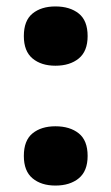

<svg xmlns="http://www.w3.org/2000/svg" viewBox="-20 -568 345 596"><path d="M152 8Q108 8 81 -14.5Q54 -37 54 -84Q54 -132 81 -154Q108 -176 152 -176Q197 -176 224.5 -154Q252 -132 252 -84Q252 -37 224.5 -14.5Q197 8 152 8ZM152 -364Q108 -364 81 -386.5Q54 -409 54 -456Q54 -504 81 -526Q108 -548 152 -548Q197 -548 224.5 -526Q252 -504 252 -456Q252 -409 224.5 -386.5Q197 -364 152 -364Z"/></svg>

Font: Encode Sans Wide
Style: Bold
Weight: 700
Designer: Pablo Impallari, Andres Torresi
Foundry: Pablo Impallari, Andres Torresi
Version: Version 1.000; ttfautohint (v1.00) -l 8 -r 50 -G 200 -x 14 -